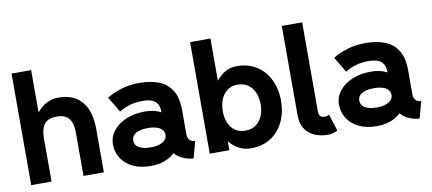

<svg xmlns="http://www.w3.org/2000/svg" viewBox="-67 -968 2755 1225"><g transform="rotate(-10 1310.5 -355.5)"><path d="M390.1 0H522V-279.3Q522 -396.5 469.8 -458.3Q417.7 -520 319.8 -520Q286.4 -520 259.8 -509.6Q233.2 -499.3 213.1 -483.3Q193.1 -467.3 178.2 -449.2V-722.7H51.3V0H183.1V-279.3Q183.1 -319.6 193.2 -347Q203.4 -374.5 226.1 -388.7Q248.8 -402.8 286.6 -402.8Q324.5 -402.8 347.2 -388.7Q369.9 -374.5 380 -347Q390.1 -319.6 390.1 -279.3Z M824.7 12.2Q890.1 12.2 937 -12.3Q983.9 -36.9 1009 -77.6Q1034.2 -118.4 1034.2 -167.2Q1034.2 -216.1 1012 -254.4Q989.7 -292.7 947.6 -314.8Q905.5 -336.9 846.2 -336.9Q777.8 -336.9 724.5 -314.2Q671.1 -291.5 640.5 -252.6Q609.9 -213.6 609.9 -164.8Q609.9 -116 635 -75.8Q660.2 -35.6 708.3 -11.7Q756.3 12.2 824.7 12.2ZM950.7 -167.2Q950.7 -147.7 937.3 -133.8Q923.8 -119.9 900.3 -112.4Q876.7 -105 846.2 -105Q794.9 -105 768.3 -121.5Q741.7 -137.9 741.7 -167.2Q741.7 -196.5 768.3 -213Q794.9 -229.5 846.2 -229.5Q880.4 -229.5 903.7 -222Q927 -214.6 938.8 -200.7Q950.7 -186.8 950.7 -167.2ZM1082.5 -147.5V-301.8Q1082.5 -387.2 1051 -435.3Q1019.5 -483.4 965.9 -502.9Q912.4 -522.5 846.2 -522.5Q780.3 -522.5 732.1 -507.9Q683.8 -493.4 657.6 -478.9Q631.3 -464.4 631.3 -464.4L691.4 -363.8Q691.4 -363.8 709.5 -374.3Q727.5 -384.8 762 -395.3Q796.4 -405.8 845.9 -405.8Q873.5 -405.8 893.3 -400.1Q913.1 -394.5 925.8 -383.3Q938.5 -372.1 944.6 -355.6Q950.7 -339.1 950.7 -316.9V-224.1L962.9 -214.1V-127.4L950.7 -115.7Q950.7 -95.7 960.2 -74.5Q969.7 -53.2 988.4 -34.7Q1007.1 -16.1 1035.3 -3.5Q1063.5 9 1101.1 12.2L1130.9 -96.7Q1106.7 -96.7 1094.6 -111.1Q1082.5 -125.5 1082.5 -147.5Z M1336.9 -251.5Q1336.9 -295.4 1351.2 -329.6Q1365.5 -363.8 1392.7 -383.3Q1419.9 -402.8 1458.5 -402.8Q1497.3 -402.8 1525 -383.9Q1552.7 -365 1567.6 -331.4Q1582.5 -297.9 1582.5 -253.9Q1582.5 -210 1567.6 -176.4Q1552.7 -142.8 1525 -123.9Q1497.3 -105 1458.5 -105Q1420.7 -105 1393.3 -123.3Q1366 -141.6 1351.4 -174.6Q1336.9 -207.5 1336.9 -251.5ZM1208 -82Q1208 -57.1 1208 -38.6Q1208 -20 1208 -10Q1208 0 1208 0H1335V-58.6Q1345.5 -43.5 1365.4 -27Q1385.3 -10.5 1413.1 0.9Q1440.9 12.2 1474.4 12.2Q1547.9 12.2 1601.7 -22.2Q1655.5 -56.6 1684.9 -116.7Q1714.4 -176.8 1714.4 -253.9Q1714.4 -331.1 1684.9 -391.1Q1655.5 -451.2 1601.7 -485.6Q1547.9 -520 1474.4 -520Q1440.9 -520 1414.8 -508.5Q1388.7 -497.1 1370.1 -480.8Q1351.6 -464.6 1339.8 -449.2V-722.7H1208Z M2000.5 -112.8Q1995.8 -109.9 1987.4 -107.4Q1979 -105 1972.7 -105Q1962.6 -105 1955.2 -107.3Q1947.8 -109.6 1943.1 -114.6Q1938.5 -119.6 1936.3 -127.1Q1934.1 -134.5 1934.1 -144.5V-214.8V-282.2V-722.7H1802.2V-282.2V-214.8V-144.5Q1802.2 -101.6 1816.4 -71.5Q1830.6 -41.5 1855 -23.1Q1879.4 -4.6 1909.8 3.8Q1940.2 12.2 1972.7 12.2Q1994.6 12.2 2010.6 6.3Q2026.6 0.5 2035.2 -4.4Z M2289.1 12.2Q2354.5 12.2 2401.4 -12.3Q2448.2 -36.9 2473.4 -77.6Q2498.5 -118.4 2498.5 -167.2Q2498.5 -216.1 2476.3 -254.4Q2454.1 -292.7 2412 -314.8Q2369.9 -336.9 2310.5 -336.9Q2242.2 -336.9 2188.8 -314.2Q2135.5 -291.5 2104.9 -252.6Q2074.2 -213.6 2074.2 -164.8Q2074.2 -116 2099.4 -75.8Q2124.5 -35.6 2172.6 -11.7Q2220.7 12.2 2289.1 12.2ZM2415 -167.2Q2415 -147.7 2401.6 -133.8Q2388.2 -119.9 2364.6 -112.4Q2341.1 -105 2310.5 -105Q2259.3 -105 2232.7 -121.5Q2206.1 -137.9 2206.1 -167.2Q2206.1 -196.5 2232.7 -213Q2259.3 -229.5 2310.5 -229.5Q2344.7 -229.5 2368 -222Q2391.4 -214.6 2403.2 -200.7Q2415 -186.8 2415 -167.2ZM2546.9 -147.5V-301.8Q2546.9 -387.2 2515.4 -435.3Q2483.9 -483.4 2430.3 -502.9Q2376.7 -522.5 2310.5 -522.5Q2244.6 -522.5 2196.4 -507.9Q2148.2 -493.4 2121.9 -478.9Q2095.7 -464.4 2095.7 -464.4L2155.8 -363.8Q2155.8 -363.8 2173.8 -374.3Q2191.9 -384.8 2226.3 -395.3Q2260.7 -405.8 2310.3 -405.8Q2337.9 -405.8 2357.7 -400.1Q2377.4 -394.5 2390.1 -383.3Q2402.8 -372.1 2408.9 -355.6Q2415 -339.1 2415 -316.9V-224.1L2427.2 -214.1V-127.4L2415 -115.7Q2415 -95.7 2424.6 -74.5Q2434.1 -53.2 2452.8 -34.7Q2471.4 -16.1 2499.6 -3.5Q2527.8 9 2565.4 12.2L2595.2 -96.7Q2571 -96.7 2559 -111.1Q2546.9 -125.5 2546.9 -147.5Z"/></g></svg>

Font: Giphurs
Style: Regular
Weight: 400
Version: Version 2.010